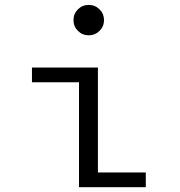

<svg xmlns="http://www.w3.org/2000/svg" viewBox="-20 -782 750 802"><path d="M395.8 -653Q377 -634.5 350.5 -634.5Q324 -634.5 305.5 -653Q287 -671.5 287 -698Q287 -724.5 305.5 -743Q324 -761.5 350.5 -761.5Q377 -761.5 395.8 -743Q414.5 -724.5 414.5 -698Q414.5 -671.5 395.8 -653ZM389 -61.5H589V0H310V-438.5H113.5V-500H389Z"/></svg>

Font: League Mono Light
Style: Regular
Weight: 300
Width: 6
Designer: Tyler Finck
Foundry: The League of Moveable Type / Tyler Finck
Version: Version 2.210